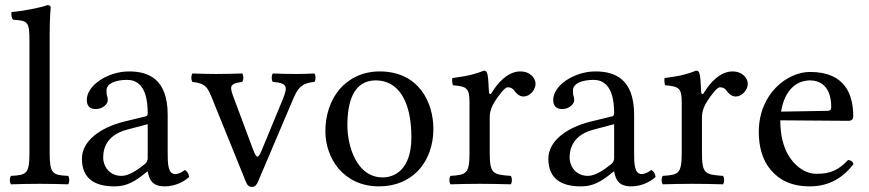

<svg xmlns="http://www.w3.org/2000/svg" viewBox="-20 -718 3394 750"><path d="M95 -122C95 -39 84 -34 23 -31C17 -25 17 -4 23 2C58 1 95 0 135 0C175 0 213 1 246 2C252 -4 252 -25 246 -31C185 -34 174 -39 174 -122V-583C174 -648 178 -688 178 -688C178 -695 174 -698 165 -698C140 -688 65 -674 25 -671C23 -663 25 -647 31 -641C89 -637 95 -634 95 -559Z M557 -48C563 -17 574 10 624 10C662 10 698 -7 719 -27C717 -39 713 -48 702 -54C695 -48 678 -38 665 -38C636 -38 635 -77 635 -123V-270C635 -412 557 -439 484 -439C402 -439 319 -385 319 -328C319 -304 331 -292 354 -292C383 -292 401 -313 401 -326C401 -333 400 -340 398 -344C397 -347 396 -353 396 -364C396 -395 438 -406 476 -406C510 -406 557 -389 557 -276C557 -269 554 -265 551 -264L465 -243C369 -219 300 -166 300 -98C300 -16 356 10 426 10C461 10 491 2 535 -32L555 -48ZM557 -233V-101C557 -88 551 -81 543 -75C517 -54 483 -31 455 -31C405 -31 383 -71 383 -102C383 -147 404 -193 478 -212Z M1046 -398C1100 -394 1106 -382 1085 -331L1004 -135C988 -96 983 -96 967 -138L895 -331C877 -379 873 -391 926 -398C932 -404 932 -425 926 -431C893 -430 858 -429 825 -429C792 -429 762 -430 732 -431C726 -425 726 -404 732 -398C785 -392 792 -376 812 -325L940 -9C946 6 952 12 965 12C975 12 982 6 989 -11L1122 -324C1141 -368 1152 -393 1208 -398C1214 -404 1214 -425 1208 -431C1188 -430 1164 -429 1138 -429C1105 -429 1071 -430 1046 -431C1040 -425 1040 -404 1046 -398Z M1251 -205C1251 -103 1319 10 1461 10C1525 10 1574 -13 1608 -46C1653 -90 1673 -153 1673 -214C1673 -318 1616 -439 1463 -439C1397 -439 1343 -412 1306 -369C1270 -326 1251 -268 1251 -205ZM1448 -404C1534 -404 1587 -326 1587 -182C1587 -56 1522 -25 1475 -25C1371 -25 1337 -151 1337 -228C1337 -315 1358 -404 1448 -404Z M1890 -358C1888 -398 1887 -424 1882 -434C1880 -439 1878 -442 1870 -442C1842 -431 1816 -422 1747 -413C1745 -407 1747 -391 1749 -385C1803 -380 1814 -375 1814 -317V-122C1814 -39 1802 -35 1740 -31C1734 -25 1734 -4 1740 2C1775 1 1814 0 1854 0C1894 0 1940 1 1975 2C1981 -4 1981 -25 1975 -31C1905 -36 1893 -39 1893 -122V-261C1893 -287 1905 -310 1917 -328C1928 -344 1951 -377 1963 -377C1972 -377 1981 -375 1989 -364C1996 -354 2008 -341 2025 -341C2049 -341 2072 -366 2072 -391C2072 -410 2054 -439 2012 -439C1965 -439 1924 -395 1901 -356C1895 -345 1890 -353 1890 -358Z M2379 -48C2385 -17 2396 10 2446 10C2484 10 2520 -7 2541 -27C2539 -39 2535 -48 2524 -54C2517 -48 2500 -38 2487 -38C2458 -38 2457 -77 2457 -123V-270C2457 -412 2379 -439 2306 -439C2224 -439 2141 -385 2141 -328C2141 -304 2153 -292 2176 -292C2205 -292 2223 -313 2223 -326C2223 -333 2222 -340 2220 -344C2219 -347 2218 -353 2218 -364C2218 -395 2260 -406 2298 -406C2332 -406 2379 -389 2379 -276C2379 -269 2376 -265 2373 -264L2287 -243C2191 -219 2122 -166 2122 -98C2122 -16 2178 10 2248 10C2283 10 2313 2 2357 -32L2377 -48ZM2379 -233V-101C2379 -88 2373 -81 2365 -75C2339 -54 2305 -31 2277 -31C2227 -31 2205 -71 2205 -102C2205 -147 2226 -193 2300 -212Z M2719 -358C2717 -398 2716 -424 2711 -434C2709 -439 2707 -442 2699 -442C2671 -431 2645 -422 2576 -413C2574 -407 2576 -391 2578 -385C2632 -380 2643 -375 2643 -317V-122C2643 -39 2631 -35 2569 -31C2563 -25 2563 -4 2569 2C2604 1 2643 0 2683 0C2723 0 2769 1 2804 2C2810 -4 2810 -25 2804 -31C2734 -36 2722 -39 2722 -122V-261C2722 -287 2734 -310 2746 -328C2757 -344 2780 -377 2792 -377C2801 -377 2810 -375 2818 -364C2825 -354 2837 -341 2854 -341C2878 -341 2901 -366 2901 -391C2901 -410 2883 -439 2841 -439C2794 -439 2753 -395 2730 -356C2724 -345 2719 -353 2719 -358Z M3293 -93C3256 -55 3227 -39 3169 -39C3133 -39 3091 -60 3060 -111C3040 -144 3028 -190 3028 -248L3294 -246C3306 -246 3313 -252 3313 -263C3313 -347 3283 -437 3144 -437C3057 -437 2944 -354 2944 -202C2944 -146 2958 -92 2991 -54C3025 -14 3072 10 3144 10C3220 10 3274 -25 3314 -77C3311 -87 3305 -92 3293 -93ZM3031 -282C3050 -395 3120 -404 3144 -404C3182 -404 3227 -383 3227 -299C3227 -290 3223 -285 3212 -285Z"/></svg>

Font: Libertinus Math
Style: Regular
Weight: 400
Designer: Philipp H. Poll, Khaled Hosny
Foundry: Caleb Maclennan
Version: Version 7.050;RELEASE